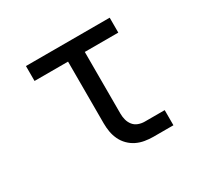

<svg xmlns="http://www.w3.org/2000/svg" viewBox="-120 -672 839 814"><g transform="rotate(-30 300.0 -265.0)"><path d="M413 0Q393 0 372 -3.5Q351 -7 332.5 -16Q314 -25 299 -40Q284 -55 275 -74Q266 -93 262.5 -113.5Q259 -134 259 -155V-457H95V-530H505V-457H341V-155Q341 -139 345 -124Q349 -109 358.5 -97Q368 -85 383 -79.5Q398 -74 413 -74H511V0Z"/></g></svg>

Font: Iosevka Curly Slab Extended
Style: Regular
Weight: 400
Width: 7
Monospace: yes
Designer: Belleve Invis
Foundry: Belleve Invis
Version: Version 11.1.0; ttfautohint (v1.8.3)